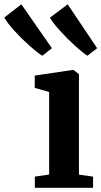

<svg xmlns="http://www.w3.org/2000/svg" viewBox="-132 -892 482 912"><path d="M33.5 -53 101.5 -63V-455L33 -474.5V-533L211.5 -559.5H217L243 -540V-62.5L310 -53V0H33.5ZM68.5 -627.5Q45.5 -641.5 7 -675.8Q-31.5 -710 -65.2 -747.5Q-99 -785 -111.5 -809L-30.5 -871.5L114.5 -663L69.5 -627.5ZM283 -627.5Q260.5 -641.5 223.8 -675Q187 -708.5 153.2 -745.8Q119.5 -783 105 -808L189.5 -871.5L329.5 -663L283.5 -627.5Z"/></svg>

Font: Merriweather Text
Style: Bold
Weight: 700
Designer: Eben Sorkin
Foundry: Eben Sorkin
Version: Version 2.100